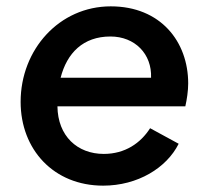

<svg xmlns="http://www.w3.org/2000/svg" viewBox="-20 -573 655 605"><path d="M305 12C414 12 505 -44 543 -120L453 -169C423 -122 374 -88 307 -88C224 -88 162 -144 161 -238H564C569 -260 573 -287 573 -310C573 -442 486 -553 329 -553C167 -553 45 -417 45 -252C45 -102 149 12 305 12ZM171 -328C191 -406 242 -458 328 -458C405 -458 459 -403 456 -328Z"/></svg>

Font: Mluvka SemiBold
Style: Italic
Weight: 600
Italic angle: -8°
Designer: Modified by Jiří Krblich, Original typeface by Gumpita Rahayu
Foundry: Gumpita Rahayu & Jiří Krblich
Version: Version 2.000;Glyphs 3.1.1 (3134)